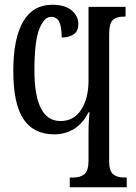

<svg xmlns="http://www.w3.org/2000/svg" viewBox="-20 -789 571 809"><path d="M274 -41H288Q319 -41 336 -55.5Q353 -70 353 -113V-231Q353 -254 354.5 -281Q356 -308 357 -316H353Q331 -271 294 -247Q257 -223 208 -223Q122 -223 79 -287Q36 -351 36 -490Q36 -627 77.5 -698Q119 -769 200 -769Q253 -769 281.5 -745.5Q310 -722 310 -688Q310 -657 290 -644Q270 -631 240 -631Q240 -676 229.5 -697Q219 -718 195 -718Q166 -718 145.5 -666.5Q125 -615 125 -493Q125 -279 235 -279Q291 -279 322 -326.5Q353 -374 353 -450V-760H509V-719H502Q469 -719 454.5 -704Q440 -689 440 -645V-108Q440 -69 456.5 -55Q473 -41 503 -41H514V0H274Z"/></svg>

Font: Noto Serif Cond
Style: Regular
Weight: 400
Width: 3
Designer: Monotype Design Team
Foundry: Monotype Imaging Inc.
Version: Version 1.001